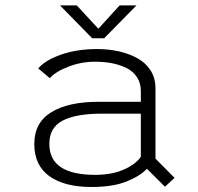

<svg xmlns="http://www.w3.org/2000/svg" viewBox="-20 -698 750 728"><path d="M497.5 -677.5 375 -553H329.5L207.5 -677.5H271L353 -589L433.5 -677.5ZM605.5 10 537 -58Q510.5 -30 459 -9.5Q407.5 11 326.5 11Q224.5 11 167.2 -30Q110 -71 110 -152.5Q110 -232.5 174 -272.2Q238 -312 354 -312H514V-352.5Q514 -383 499.5 -405.2Q485 -427.5 459.8 -440Q434.5 -452.5 404.8 -458.2Q375 -464 340.5 -464Q287.5 -464 238.8 -445Q190 -426 169 -401.5L125 -438.5Q151 -469.5 211.2 -490.8Q271.5 -512 349 -512Q392.5 -512 431 -503.2Q469.5 -494.5 501 -477.2Q532.5 -460 551 -430.8Q569.5 -401.5 569.5 -363.5V-96.5L642 -23.5ZM340.5 -35Q403 -35 448.2 -54.5Q493.5 -74 514 -103.5V-267H364Q267.5 -267 217.2 -240.5Q167 -214 167 -152.5Q167 -35 340.5 -35Z"/></svg>

Font: League Mono UltraLight
Style: Regular
Weight: 200
Width: 6
Designer: Tyler Finck
Foundry: The League of Moveable Type / Tyler Finck
Version: Version 2.210